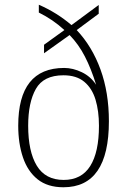

<svg xmlns="http://www.w3.org/2000/svg" viewBox="-20 -781 537 811"><path d="M248 10Q181 10 139 -23.5Q97 -57 77 -116Q57 -175 57 -250Q57 -494 251 -494Q288 -494 325.5 -476Q363 -458 386 -423Q365 -491 338.5 -542.5Q312 -594 274 -633L166 -556V-592L252 -654Q227 -677 200.5 -695Q174 -713 144 -728V-761Q220 -728 282 -675L397 -760V-723L304 -654Q369 -585 404.5 -487.5Q440 -390 440 -269Q440 10 248 10ZM249 -21Q324 -21 361 -79.5Q398 -138 398 -250Q398 -312 383.5 -360Q369 -408 336 -435.5Q303 -463 248 -463Q164 -463 131.5 -405.5Q99 -348 99 -250Q99 -141 135.5 -81Q172 -21 249 -21Z"/></svg>

Font: Noto Serif Lao SemiCondensed ExtraLight
Style: Regular
Weight: 200
Width: 4
Designer: Monotype Design Team
Foundry: Monotype Imaging Inc.
Version: Version 2.003; ttfautohint (v1.8.4.7-5d5b)